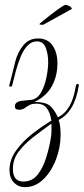

<svg xmlns="http://www.w3.org/2000/svg" viewBox="-20 -523 344 789"><path d="M83 246Q55 246 37 227Q19 208 19 176Q19 133 46.5 95Q74 57 114 26Q154 -5 191 -27Q187 -58 173 -77.5Q159 -97 130 -97Q111 -97 100.5 -91Q90 -85 81 -78.5Q72 -72 58 -72Q41 -72 41 -86Q41 -97 50 -102.5Q59 -108 72 -109Q82 -110 91.5 -111Q101 -112 111 -113Q135 -118 149.5 -144.5Q164 -171 171 -205.5Q178 -240 178 -268Q178 -300 168 -326.5Q158 -353 132 -353Q110 -353 93.5 -336Q77 -319 65.5 -291.5Q54 -264 45.5 -232.5Q37 -201 30 -172Q29 -167 22 -167Q17 -167 18 -172Q23 -190 28 -210.5Q33 -231 43 -271Q53 -309 76 -337Q99 -365 136 -365Q176 -365 196 -336Q216 -307 216 -263Q216 -211 193.5 -169.5Q171 -128 122 -104Q162 -104 181 -91.5Q200 -79 218 -41Q247 -55 265.5 -87Q284 -119 292 -172Q293 -174 294 -176Q295 -178 299 -178Q304 -178 304 -172Q295 -116 274 -81Q253 -46 221 -30Q229 -9 229 32Q229 83 210 132.5Q191 182 158 214Q125 246 83 246ZM76 223Q112 223 134 195.5Q156 168 169 127Q182 86 189 44Q191 31 191.5 16.5Q192 2 191 -15Q151 14 115 42Q79 70 56 101Q33 132 33 171Q33 223 76 223ZM157 -421Q142 -421 142 -424Q142 -425 156.5 -437Q171 -449 191 -464.5Q211 -480 228 -491.5Q245 -503 249 -503Q255 -503 265 -498Q275 -493 275 -486Z"/></svg>

Font: Updock
Style: Regular
Weight: 400
Designer: Robert E. Leuschke
Foundry: Robert E. Leuschke
Version: Version 1.010; ttfautohint (v1.8.4.7-5d5b)